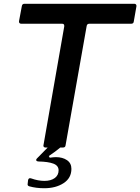

<svg xmlns="http://www.w3.org/2000/svg" viewBox="-20 -783 744 1019"><path d="M693 -763Q699 -763 702 -759Q705 -755 704 -749L690 -669Q689 -657 676 -657H454Q442 -657 440 -645L328 -12Q327 0 314 0H300Q274 22 239 45L244 54Q265 51 277 51Q312 51 335.5 67Q359 83 359 113Q359 162 317.5 189Q276 216 215 216Q172 216 136 206Q124 203 127 191L129 173Q132 159 146 164Q182 177 216 177Q250 177 270.5 162Q291 147 291 121Q291 96 263.5 85.5Q236 75 184 74Q172 73 172 66Q172 62 176 58L233 0H222Q215 0 212 -4Q209 -8 211 -14L321 -643V-646Q321 -657 310 -657H93Q86 -657 83 -661Q80 -665 81 -671L96 -751Q98 -763 110 -763Z"/></svg>

Font: Open Sauce Two Medium Italic
Style: Regular
Weight: 500
Italic angle: -10°
Designer: Alfredo Marco Pradil
Foundry: Creative Sauce Fz LLC
Version: Version 1.477